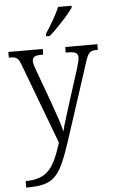

<svg xmlns="http://www.w3.org/2000/svg" viewBox="-64 -808 642 1089"><g transform="rotate(-5 256.5 -263.5)"><path d="M227 -619V-606H248C294 -645 363 -721 386 -756V-766H310C291 -721 256 -663 227 -619ZM40 202V239H45C200 239 232 197 297 1L439 -435C458 -496 468 -504 509 -504H513V-536H330V-504H346C387 -504 400 -494 400 -471C400 -457 394 -436 387 -412L318 -195C302 -143 287 -99 278 -60C270 -97 247 -164 225 -225L158 -408C146 -441 140 -459 140 -471C140 -494 152 -504 193 -504H202V-536H6V-504H9C52 -504 60 -497 77 -451L247 1C204 136 169 202 40 202Z"/></g></svg>

Font: Noto Serif Georgian SemiCondensed Light
Style: Regular
Weight: 300
Width: 4
Designer: Monotype Design Team, Akaki Razmadze
Foundry: Google LLC
Version: Version 2.003